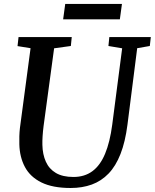

<svg xmlns="http://www.w3.org/2000/svg" viewBox="-20 -928 772 958"><path d="M664.5 -687.5 616 -306Q605 -220 581.2 -159.5Q557.5 -99 521.5 -61.8Q485.5 -24.5 438 -7.2Q390.5 10 332.5 10Q243 10 187 -17.5Q131 -45 104.5 -94.5Q78 -144 76.5 -208.5Q76 -227.5 76.5 -248Q77 -268.5 79.5 -290L132.5 -687.5L67.5 -698L72.5 -743H338L333.5 -698.5L250 -687L197.5 -299.5Q194 -272 192.5 -248.2Q191 -224.5 191.5 -205Q192.5 -157.5 208.8 -121.2Q225 -85 258.8 -65Q292.5 -45 346.5 -45Q402 -45 441 -73.8Q480 -102.5 504.2 -160.5Q528.5 -218.5 540 -306L589.5 -687L521 -698.5L525.5 -743H732.5L727.5 -698.5ZM305.5 -908.5H588.5L578 -831.5H295Z"/></svg>

Font: Merriweather 20pt Medium
Style: Italic
Weight: 500
Italic angle: -7.8°
Version: Version 2.101